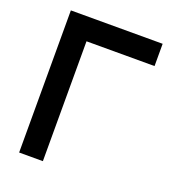

<svg xmlns="http://www.w3.org/2000/svg" viewBox="-132 -817 810 914"><g transform="rotate(20 272.5 -360.0)"><path d="M190.3 0H70V-720H535V-607.2H190.3Z"/></g></svg>

Font: Manrope Variable Light
Style: Regular
Weight: 200
Designer: Mikhail Sharanda
Foundry: Mikhail Sharanda
Version: Version 4.505